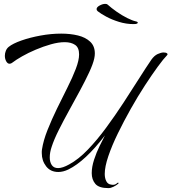

<svg xmlns="http://www.w3.org/2000/svg" viewBox="-20 -850 882 988"><path d="M538 118Q489 118 470.5 96Q452 74 452 41Q452 9 464 -28Q476 -65 492.5 -98.5Q509 -132 520 -153Q418 -20 332 22Q305 35 280 35Q240 35 217.5 6Q195 -23 195 -62Q195 -67 195 -72Q195 -77 196 -81Q203 -127 224.5 -181Q246 -235 273 -290.5Q300 -346 326.5 -398.5Q353 -451 370 -495.5Q387 -540 387 -570Q387 -605 366.5 -619Q346 -633 313 -633Q281 -633 242 -622Q203 -611 164 -594.5Q125 -578 93.5 -560Q62 -542 44 -528Q37 -522 29 -522Q19 -522 12 -534.5Q5 -547 5 -563Q5 -576 10 -588.5Q15 -601 25 -609Q46 -626 90 -641.5Q134 -657 188.5 -667Q243 -677 295 -677Q342 -677 381 -667.5Q420 -658 444 -635.5Q468 -613 468 -575Q468 -563 465 -549Q459 -521 439 -478Q419 -435 391.5 -384Q364 -333 335 -280.5Q306 -228 282 -180Q258 -132 246 -95Q236 -66 236 -40Q236 -16 246.5 -0.5Q257 15 279 15Q302 15 336 -4Q384 -30 432 -80Q480 -130 526 -192.5Q572 -255 614.5 -320Q657 -385 694 -443.5Q731 -502 759 -543Q774 -564 791.5 -572Q809 -580 822 -580Q834 -580 839.5 -575.5Q845 -571 839 -565Q822 -548 792 -507Q762 -466 725.5 -410Q689 -354 653 -290Q617 -226 586.5 -163.5Q556 -101 537.5 -46.5Q519 8 519 45Q519 67 527 82.5Q535 98 552 100L559 101H562Q574 101 583 92Q585 90 588 90Q590 90 590 92.5Q590 95 585 98Q578 104 564 111Q550 118 538 118ZM667 -726Q629 -726 592 -737.5Q555 -749 526.5 -764.5Q498 -780 483 -792Q477 -797 477 -803Q477 -813 492.5 -821.5Q508 -830 521 -830Q530 -830 533 -827Q553 -809 580 -790Q607 -771 634 -757.5Q661 -744 679 -740Q689 -738 689 -733Q689 -731 685 -728.5Q681 -726 667 -726Z"/></svg>

Font: Arizonia
Style: Regular
Weight: 400
Designer: Robert E. Leuschke
Foundry: Robert E. Leuschke
Version: Version 1.010; ttfautohint (v1.8.4.7-5d5b)